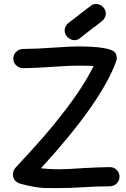

<svg xmlns="http://www.w3.org/2000/svg" viewBox="-20 -947 645 980"><path d="M271 13Q258 13 210 12.5Q162 12 81 -10Q46 -23 46 -57Q46 -75 60 -92Q225 -268 295 -362L312 -383Q404 -503 458 -610Q432 -612 387 -612Q350 -612 314 -610Q173 -600 96 -599Q76 -600 62 -614Q48 -628 48 -648Q48 -668 62 -682Q76 -696 96 -697Q176 -698 255 -704Q341 -710 375 -710Q551 -710 570 -675Q576 -663 576 -651Q576 -644 574 -637Q500 -428 189 -88Q231 -83 281 -83Q323 -83 406 -89Q473 -93 541 -94Q562 -94 576 -79.5Q590 -65 590 -45Q590 -25 576 -11Q562 3 541 4Q475 4 407.5 8.5Q340 13 271 13ZM469 -814 466 -812H465Q458 -806 450 -801Q449 -800 449 -799Q446 -797 444 -796Q414 -772 384 -749Q373 -742 361 -742Q354 -742 347 -744Q327 -751 317 -767Q310 -779 310 -792Q310 -798 312 -805Q318 -823 335 -834Q347 -843 360 -853Q364 -856 366 -858L382 -870L386 -874Q416 -897 447 -920Q458 -927 470 -927Q476 -927 483 -925Q503 -919 513 -902Q520 -891 520 -878Q520 -872 518 -865Q512 -846 496 -836Q483 -826 471 -816Z"/></svg>

Font: Bad Comic
Style: Regular
Weight: 400
Designer: GGBotNet
Foundry: f0n7
Version: 0.9